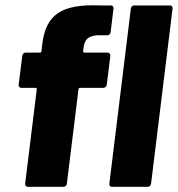

<svg xmlns="http://www.w3.org/2000/svg" viewBox="-20 -721 686 741"><path d="M302 -535C307 -570 320 -582 356 -585H394C401 -585 406 -590 407 -597L418 -688C419 -695 415 -700 408 -700H367C218 -706 157 -666 143 -550L140 -523C140 -520 137 -518 134 -518H79C72 -518 67 -513 66 -506L52 -394C51 -387 56 -382 62 -382H118C121 -382 122 -380 122 -377L77 -12C76 -5 81 0 87 0H225C232 0 237 -5 238 -12L283 -377C283 -380 286 -382 288 -382H379C385 -382 391 -387 392 -394L406 -506C406 -513 402 -518 395 -518H305C302 -518 301 -520 301 -523ZM485 -688 402 -12C401 -5 405 0 412 0H550C557 0 562 -5 563 -12L646 -688C647 -695 643 -700 636 -700H498C491 -700 486 -695 485 -688Z"/></svg>

Font: Barlow ExtraBold
Style: Italic
Weight: 800
Italic angle: -7°
Designer: Jeremy Tribby
Foundry: Tribby Type
Version: Version 1.422;hotconv 1.0.109;makeotfexe 2.5.65596